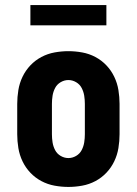

<svg xmlns="http://www.w3.org/2000/svg" viewBox="-20 -730 540 758"><path d="M250 8Q223 8 195.5 3Q168 -2 143.5 -15Q119 -28 100 -48Q81 -68 69 -93Q57 -118 52.5 -145.5Q48 -173 48 -200V-320Q48 -347 52.5 -374.5Q57 -402 69 -427Q81 -452 100 -472Q119 -492 143.5 -505Q168 -518 195.5 -523Q223 -528 250 -528Q277 -528 304.5 -523Q332 -518 356.5 -505Q381 -492 400 -472Q419 -452 431 -427Q443 -402 447.5 -374.5Q452 -347 452 -320V-200Q452 -173 447.5 -145.5Q443 -118 431 -93Q419 -68 400 -48Q381 -28 356.5 -15Q332 -2 304.5 3Q277 8 250 8ZM250 -106Q266 -106 280.5 -114.5Q295 -123 302.5 -137.5Q310 -152 312.5 -168Q315 -184 315 -200V-320Q315 -336 312.5 -352Q310 -368 302.5 -382.5Q295 -397 280.5 -405.5Q266 -414 250 -414Q234 -414 219.5 -405.5Q205 -397 197.5 -382.5Q190 -368 187.5 -352Q185 -336 185 -320V-200Q185 -184 187.5 -168Q190 -152 197.5 -137.5Q205 -123 219.5 -114.5Q234 -106 250 -106ZM100 -630V-710H400V-630Z"/></svg>

Font: Iosevka SS04 Heavy
Style: Regular
Weight: 900
Monospace: yes
Designer: Belleve Invis
Foundry: Belleve Invis
Version: Version 19.0.0; ttfautohint (v1.8.4)